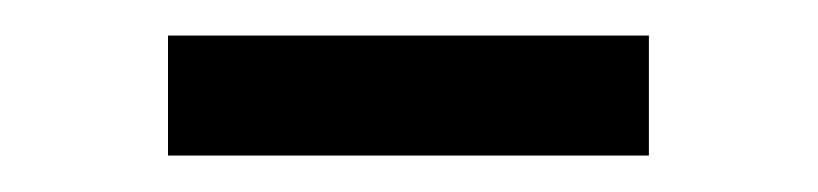

<svg xmlns="http://www.w3.org/2000/svg" viewBox="-20 -335 460 108"><path d="M74.5 -247.5V-315H345V-247.5Z"/></svg>

Font: Encode Sans SC
Style: Regular
Weight: 400
Version: Version 3.002